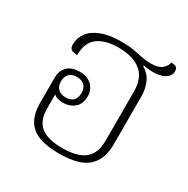

<svg xmlns="http://www.w3.org/2000/svg" viewBox="-139 -708 827 843"><g transform="rotate(30 275.0 -286.5)"><path d="M266 10Q204 10 163.5 -5.5Q123 -21 103.5 -55Q84 -89 84 -143V-267Q84 -306 106 -326.5Q128 -347 167 -347Q206 -347 228.5 -325.5Q251 -304 251 -270Q251 -232 227.5 -212Q204 -192 169 -192Q137 -192 122 -208L123 -210V-137Q123 -74 158 -46Q193 -18 267 -18Q343 -18 379.5 -47.5Q416 -77 416 -141V-389Q416 -460 375 -492Q334 -524 262 -524Q195 -524 157.5 -496Q120 -468 120 -405Q99 -405 89.5 -411.5Q80 -418 80 -437Q80 -468 99 -494.5Q118 -521 158.5 -537Q199 -553 261 -553Q296 -553 322 -548.5Q348 -544 370.5 -539Q393 -534 416 -534Q458 -534 476 -551Q494 -568 494 -583Q510 -583 519 -578Q528 -573 528 -557Q528 -538 511.5 -524.5Q495 -511 465.5 -507.5Q436 -504 397 -511L395 -508Q430 -486 442.5 -454Q455 -422 455 -390V-145Q455 -68 411 -29Q367 10 266 10ZM169 -218Q194 -218 207 -231.5Q220 -245 220 -270Q220 -294 206.5 -307.5Q193 -321 168 -321Q143 -321 129.5 -307.5Q116 -294 116 -269Q116 -245 130 -231.5Q144 -218 169 -218Z"/></g></svg>

Font: Noto Serif Thai ExtraLight
Style: Regular
Weight: 250
Version: Version 2.001